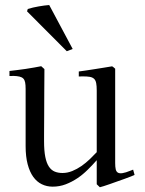

<svg xmlns="http://www.w3.org/2000/svg" viewBox="-20 -748 590 783"><path d="M93.3 -711.4Q113.8 -717.8 137.9 -721.9Q162.1 -726.1 180.7 -727.5L276.4 -548.3L252.4 -539.1L90.3 -701.7ZM301.3 -456.5Q310.1 -457.5 328.1 -460.2Q346.2 -462.9 366.5 -466.1Q386.7 -469.2 406 -472.4Q425.3 -475.6 437 -477.5Q439.5 -476.6 444.1 -472.7Q448.7 -468.8 449.7 -467.8V-100.1V-83Q449.7 -67.4 451.9 -57.6Q454.1 -47.9 460.9 -43.9Q467.8 -40 480 -42Q492.2 -43.9 511.7 -51.8Q514.2 -52.7 517.3 -54Q520.5 -55.2 522.9 -56.2L528.8 -34.7Q524.9 -32.7 513.9 -28.3Q502.9 -23.9 488.5 -18.8Q474.1 -13.7 458.3 -8.1Q442.4 -2.4 428 2.7Q413.6 7.8 402.6 11.2Q391.6 14.6 387.2 15.6L374.5 3.4V-94.7Q357.4 -75.2 337.6 -55.7Q317.9 -36.1 295.4 -21Q272.9 -5.9 247.8 3.7Q222.7 13.2 194.8 13.2Q170.9 13.2 150.6 3.4Q130.4 -6.3 115.7 -26.6Q101.1 -46.9 92.8 -78.1Q84.5 -109.4 84.5 -152.3V-385.3Q84.5 -401.9 82.5 -411.9Q80.6 -421.9 75.2 -427.5Q69.8 -433.1 60.1 -435.5Q50.3 -438 34.2 -438.5Q31.2 -438 26.4 -438Q21.5 -438 18.6 -438V-458.5Q31.7 -460 49.3 -462.2Q66.9 -464.4 85 -467Q103 -469.7 119.6 -472.7Q136.2 -475.6 147.9 -478Q148.9 -477.5 150.6 -475.8Q152.3 -474.1 154.5 -472.2Q156.7 -470.2 158.7 -468.5Q160.6 -466.8 161.1 -466.3Q161.1 -465.3 161.1 -453.6Q161.1 -441.9 160.9 -423.3Q160.6 -404.8 160.6 -380.6Q160.6 -356.4 160.4 -331.1Q160.2 -305.7 160.2 -280Q160.2 -254.4 159.9 -232.9Q159.7 -211.4 159.7 -195.3Q159.7 -179.2 159.7 -172.4Q159.7 -132.8 164.8 -107.7Q169.9 -82.5 179.7 -68.1Q189.5 -53.7 203.4 -48.1Q217.3 -42.5 234.9 -42.5Q254.9 -42.5 274.7 -50.5Q294.4 -58.6 312.3 -71Q330.1 -83.5 345.9 -98.6Q361.8 -113.8 374.5 -127.4V-378.9Q374.5 -397.5 372.3 -408.9Q370.1 -420.4 363.8 -426.5Q357.4 -432.6 346.2 -434.6Q335 -436.5 317.4 -436.5Q314.9 -436.5 309.8 -436.3Q304.7 -436 301.3 -436Z"/></svg>

Font: Varendra
Style: Regular
Weight: 400
Designer: Jacob Thomas
Foundry: Bangla Type Foundry
Version: Version 1.008